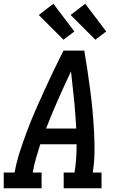

<svg xmlns="http://www.w3.org/2000/svg" viewBox="-29 -1005 649 1025"><path d="M-9 0V-84H49Q59 -140 77 -195.5Q95 -251 115.5 -305.5Q136 -360 159.5 -414Q183 -468 207.5 -521.5Q232 -575 257.5 -628.5Q283 -682 310 -735H421Q430 -682 438 -628.5Q446 -575 453 -521.5Q460 -468 465 -414Q470 -360 473 -305Q476 -250 475.5 -194.5Q475 -139 466 -84H513V0H311V-84H369Q375 -122 377.5 -159.5Q380 -197 380 -235H186Q174 -197 163 -159.5Q152 -122 146 -84H193V0ZM217 -319H378Q374 -396 366.5 -472Q359 -548 350 -624Q314 -548 280.5 -472Q247 -396 217 -319ZM480 -793 348 -925 426 -985 538 -837ZM310 -793 178 -925 256 -985 368 -837Z"/></svg>

Font: Iosevka Curly Slab MdEx
Style: Italic
Weight: 500
Width: 7
Italic angle: -9°
Monospace: yes
Designer: Belleve Invis
Foundry: Belleve Invis
Version: Version 11.0.0; ttfautohint (v1.8.3)